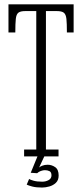

<svg xmlns="http://www.w3.org/2000/svg" viewBox="-20 -720 378 884"><path d="M91 0V-31.5H147V-669H96.5Q74 -669 64.5 -661.5Q55 -654 52.8 -633Q50.5 -612 50.5 -570.5H19V-700H319V-570.5H288Q288 -612 285.8 -633Q283.5 -654 273.8 -661.5Q264 -669 241.5 -669H191.5V-31.5H249.5V0ZM174 143.5Q146.5 143.5 128.5 138.8Q110.5 134 103 130L114 104Q119 107.5 134.5 112Q150 116.5 174.5 116.5Q190.5 116.5 203.8 109.2Q217 102 217 87.5Q217 72.5 207.8 68Q198.5 63.5 186.5 63.5Q178.5 63.5 168 67.2Q157.5 71 151 77.5L121.5 75.5L152.5 0H184L160 51.5Q162.5 48 173.8 43.2Q185 38.5 199.5 38.5Q218 38.5 234 49.5Q250 60.5 250 88Q250 109.5 237.5 121.5Q225 133.5 207.2 138.5Q189.5 143.5 174 143.5Z"/></svg>

Font: Imbue 10pt ExtraLight
Style: Regular
Weight: 200
Designer: Tyler Finck
Foundry: Etcetera Type Company
Version: Version 1.102; ttfautohint (v1.8.3)